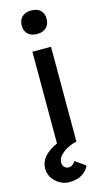

<svg xmlns="http://www.w3.org/2000/svg" viewBox="-168 -783 552 1027"><g transform="rotate(-15 108.5 -270.0)"><path d="M120 -610Q87 -610 69 -627Q51 -644 51 -675Q51 -705 69.5 -722.5Q88 -740 120 -740Q153 -740 171 -723Q189 -706 189 -675Q189 -645 170.5 -627.5Q152 -610 120 -610ZM-26 97Q-26 26 70 -17V-525H173V0Q128 10 96.5 35Q65 60 65 87Q65 103 74.5 113Q84 123 99 123Q119 123 136 98L192 138Q181 165 152.5 182.5Q124 200 83 200Q39 200 6.5 169.5Q-26 139 -26 97Z"/></g></svg>

Font: Easer Grotesk
Style: Regular
Weight: 400
Designer: Boardeaser, Bonnie Shaver-Troup, Thomas Jockin
Foundry: Lexend
Version: Version 1.008;Glyphs 3.1.2 (3151)